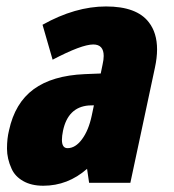

<svg xmlns="http://www.w3.org/2000/svg" viewBox="-20 -575 547 604"><path d="M113.8 -497.1Q216.8 -554.7 313.5 -554.7Q410.2 -554.7 448.2 -504.9Q474.1 -471.7 474.1 -419.4Q474.1 -393.1 467.3 -361.8L390.1 0H260.3L253.9 -43.9Q193.4 9.3 116.2 9.3Q78.6 9.3 53 -5.4Q27.3 -20 16.6 -43.9Q2 -75.7 2 -107.4Q2 -139.2 8.3 -164.6Q26.9 -251 85.7 -294.2Q144.5 -337.4 246.6 -341.8L296.9 -343.8L302.7 -372.1Q306.2 -387.2 306.2 -398.9Q306.2 -435.1 273.4 -435.1Q236.8 -435.1 145.5 -387.2ZM174.8 -135.3Q174.8 -108.9 192.4 -108.9Q217.3 -108.9 238 -137Q258.8 -165 268.6 -211.4L275.4 -243.7Q269.5 -243.2 258.8 -243.2Q193.8 -237.8 178.2 -163.6Q174.8 -147 174.8 -135.3Z"/></svg>

Font: Open Sans Hebrew Condensed Extra Bold
Style: Italic
Weight: 800
Width: 3
Italic angle: -12°
Foundry: Ascender Corporation, Yanek Iontef
Version: Version 2.001;PS 002.001;hotconv 1.0.70;makeotf.lib2.5.58329